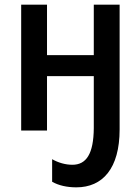

<svg xmlns="http://www.w3.org/2000/svg" viewBox="-20 -561 601 825"><path d="M494 -541H383V-324H182V-541H71V0H182V-234H383V-10C382 100 351 147 291 147C261 147 230 138 204 123V220C232 236 268 244 308 244C421 244 494 163 494 -5Z"/></svg>

Font: Noto Sans UI SemiCondensed Medium
Style: Regular
Weight: 500
Width: 4
Designer: Monotype Design Team
Foundry: Monotype Imaging Inc.
Version: Version 1.901